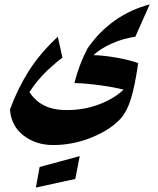

<svg xmlns="http://www.w3.org/2000/svg" viewBox="-20 -640 714 867"><path d="M402 -391Q448 -390 507 -379.5Q566 -369 604 -355Q589 -251 571.5 -194.5Q554 -138 527 -107Q481 -55 395.5 -20Q310 15 220 15Q143 15 87 -27.5Q31 -70 25 -145Q59 -239 110 -319.5Q161 -400 241 -474L262 -380Q208 -338 174 -302Q140 -266 113 -224Q139 -184 179.5 -163.5Q220 -143 282 -143Q360 -143 427 -168.5Q494 -194 538 -235Q498 -246 431.5 -255Q365 -264 316 -265Q336 -346 375 -421Q428 -498 499.5 -548Q571 -598 656 -620L591 -474Q538 -467 486 -444Q434 -421 402 -391ZM159 114 340 65 320 168 142 207Z"/></svg>

Font: Rakkas
Style: Regular
Weight: 400
Designer: Zeynep Akay
Foundry: Zeynep Akay
Version: Version 2.000